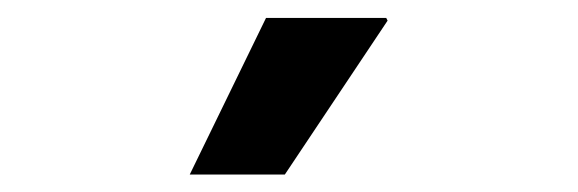

<svg xmlns="http://www.w3.org/2000/svg" viewBox="-20 -780 644 214"><path d="M191.5 -585.5 276.5 -760H410.5L412 -757L297.5 -585.5Z"/></svg>

Font: Chivo Medium
Style: Regular
Weight: 500
Designer: Hector Gatti
Foundry: Omnibus-Type
Version: Version 2.002